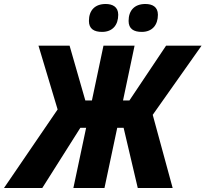

<svg xmlns="http://www.w3.org/2000/svg" viewBox="-79 -943 1031 963"><path d="M632 -783C685 -783 713 -818 713 -869C713 -909 685 -923 650 -923C596 -923 566 -891 566 -838C566 -798 592 -783 632 -783ZM433 -783C486 -783 514 -818 514 -869C514 -909 485 -923 451 -923C397 -923 367 -891 367 -838C367 -798 393 -783 433 -783ZM-59 0H133L324 -302H353L289 0H445L509 -302H541L612 0H787L687 -367L932 -714H754L570 -439H538L596 -714H440L382 -439H349L270 -714H114L210 -394Z"/></svg>

Font: Noto Sans SemiCondensed ExtraBold
Style: Italic
Weight: 800
Width: 4
Italic angle: -12°
Designer: Monotype Design Team
Foundry: Monotype Imaging Inc.
Version: Version 2.013